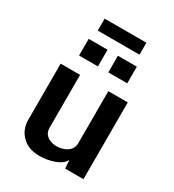

<svg xmlns="http://www.w3.org/2000/svg" viewBox="-210 -1005 1032 1136"><g transform="rotate(30 305.5 -437.0)"><path d="M236.8 11.2Q161.6 11.2 117.9 -32.2Q74.2 -75.7 74.2 -142.1V-524.4H207V-163.6Q207 -136.2 220.7 -119.9Q234.4 -103.5 254.9 -96.2Q275.4 -88.9 295.9 -88.9Q320.3 -88.9 344.2 -97.2Q368.2 -105.5 384 -123.5Q399.9 -141.6 399.9 -170.9V-524.4H532.7V0H407.7L403.8 -57.6Q388.2 -24.9 339.8 -6.8Q291.5 11.2 236.8 11.2ZM144.5 -734.4H273.4V-620.6H144.5ZM344.2 -734.4H473.6V-620.6H344.2ZM166.5 -885.3H451.7V-803.7H166.5Z"/></g></svg>

Font: Monda
Style: Bold
Weight: 700
Designer: Vernon Adams
Foundry: Vernon Adams
Version: Version 2.100; ttfautohint (v1.8.3)